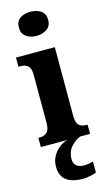

<svg xmlns="http://www.w3.org/2000/svg" viewBox="-150 -819 622 1108"><g transform="rotate(-15 161.5 -265.0)"><path d="M155 -626Q118 -626 93 -644Q68 -662 68 -698Q68 -736 93 -753Q118 -770 155 -770Q191 -770 217 -753Q243 -736 243 -698Q243 -662 217 -644Q191 -626 155 -626ZM12 0V-55H22Q47 -55 63.5 -70Q80 -85 80 -127V-414Q80 -453 63.5 -467Q47 -481 23 -481H7V-536H239V-126Q239 -84 255 -69.5Q271 -55 297 -55H306V0ZM203 240Q135 240 101 213.5Q67 187 67 130Q67 99 81.5 72Q96 45 119.5 26Q143 7 170 0H247Q219 10 192 39Q165 68 165 115Q165 142 182.5 154.5Q200 167 226 167Q248 167 281 159V224Q267 231 242 235.5Q217 240 203 240Z"/></g></svg>

Font: Noto Serif Armenian Condensed ExtraBold
Style: Regular
Weight: 800
Width: 3
Designer: Monotype Design Team
Foundry: Monotype Imaging Inc.
Version: Version 2.008; ttfautohint (v1.8.4.7-5d5b)